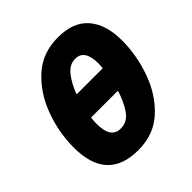

<svg xmlns="http://www.w3.org/2000/svg" viewBox="-194 -873 1032 1032"><g transform="rotate(-45 322.0 -357.5)"><path d="M632 -469Q632 -590 574.5 -657.5Q517 -725 400 -725Q282 -725 202.5 -653Q123 -581 82 -471Q41 -361 41 -246Q41 10 277 10Q395 10 473.5 -62Q552 -134 592 -244.5Q632 -355 632 -469ZM384 -578Q455 -578 455 -471Q455 -459 453 -437H254Q276 -496 308 -537Q340 -578 384 -578ZM218 -247Q218 -268 221 -294H425Q407 -233 375.5 -186Q344 -139 292 -139Q218 -139 218 -247Z"/></g></svg>

Font: Noto Sans Display SemiCondensed Black
Style: Italic
Weight: 900
Width: 4
Designer: Monotype Design team
Foundry: Monotype Imaging Inc.
Version: 1.000